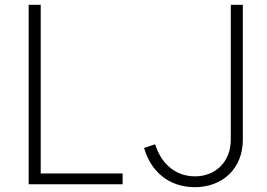

<svg xmlns="http://www.w3.org/2000/svg" viewBox="-20 -765 1108 797"><path d="M99 0H489V-45H149V-745H99ZM578 -151C606 -54 680 12 789 12C902 12 988 -64 988 -185V-745H938V-185C938 -91 872 -33 790 -33C705 -33 648 -89 624 -166Z"/></svg>

Font: Mluvka ExtraLight
Style: Regular
Weight: 200
Designer: Modified by Jiří Krblich, Original typeface by Gumpita Rahayu
Foundry: Gumpita Rahayu & Jiří Krblich
Version: Version 2.000;Glyphs 3.1.1 (3134)